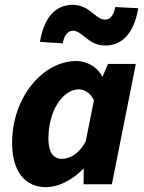

<svg xmlns="http://www.w3.org/2000/svg" viewBox="-20 -761 594 793"><path d="M170 12C221 12 279 -17 324 -64H326L325 0H442L541 -497H426L404 -445H402C383 -484 339 -509 295 -509C158 -509 30 -360 30 -171C30 -53 83 12 170 12ZM234 -105C201 -105 180 -131 180 -189C180 -305 240 -392 306 -392C327 -392 353 -378 368 -347L334 -177C304 -121 265 -105 234 -105ZM415 -573C483 -573 533 -621 551 -727L456 -732C449 -694 433 -680 414 -680C373 -680 352 -741 280 -741C213 -741 162 -693 145 -588L239 -582C246 -620 263 -634 281 -634C322 -634 343 -573 415 -573Z"/></svg>

Font: Source Sans Pro
Style: Bold Italic
Weight: 700
Italic angle: -11°
Designer: Paul D. Hunt
Foundry: Adobe Systems Incorporated
Version: Version 3.006;hotconv 1.0.111;makeotfexe 2.5.65597